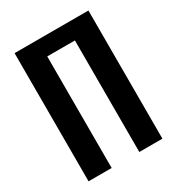

<svg xmlns="http://www.w3.org/2000/svg" viewBox="-190 -930 970 1051"><g transform="rotate(-30 294.5 -405.0)"><path d="M61 0V-810.1H527.8V0H381.8V-705.1H207V0Z"/></g></svg>

Font: Oswald Medium
Style: Regular
Weight: 500
Designer: Vernon Adams
Foundry: Vernon Adams
Version: Version 4.103